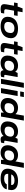

<svg xmlns="http://www.w3.org/2000/svg" viewBox="2632 -3396 776 6079"><g transform="rotate(90 3019.5 -356.0)"><path d="M267.1 12.2Q186 12.2 148.4 -14.4Q110.8 -41 110.8 -105Q110.8 -129.9 117.2 -167L161.1 -413.1H59.1L79.1 -526.9H187L245.1 -683.1H366.2L337.9 -526.9H481.9L462.9 -413.1H317.9L275.9 -179.2Q272.9 -162.6 272.9 -150.9Q272.9 -125.5 287.6 -113.8Q302.2 -102.1 339.8 -102.1H407.2L390.1 -4.9Q369.6 2 331.5 7.1Q293.5 12.2 267.1 12.2Z M812.5 12.2Q668.5 12.2 589.6 -44.2Q510.7 -100.6 510.7 -210Q510.7 -293.5 544.9 -358.9Q585 -447.3 674.3 -493.2Q763.7 -539.1 885.7 -539.1Q1029.8 -539.1 1109.4 -482.7Q1189 -426.3 1189 -316.9Q1189 -240.2 1160.6 -179.2Q1120.6 -85.9 1028.8 -36.9Q937 12.2 812.5 12.2ZM820.8 -102.1Q901.4 -102.1 954.3 -142.3Q1007.3 -182.6 1018.6 -253.9Q1024.9 -295.9 1024.9 -308.1Q1024.9 -364.7 987.1 -394.8Q949.2 -424.8 877.9 -424.8Q796.4 -424.8 744.1 -385Q691.9 -345.2 679.7 -273.9Q673.8 -241.7 673.8 -221.2Q673.8 -163.6 711.4 -132.8Q749 -102.1 820.8 -102.1Z M1496.6 12.2Q1415.5 12.2 1377.9 -14.4Q1340.3 -41 1340.3 -105Q1340.3 -129.9 1346.7 -167L1390.6 -413.1H1288.6L1308.6 -526.9H1416.5L1474.6 -683.1H1595.7L1567.4 -526.9H1711.4L1692.4 -413.1H1547.4L1505.4 -179.2Q1502.4 -162.6 1502.4 -150.9Q1502.4 -125.5 1517.1 -113.8Q1531.7 -102.1 1569.3 -102.1H1636.7L1619.6 -4.9Q1599.1 2 1561 7.1Q1522.9 12.2 1496.6 12.2Z M1973.1 12.2Q1864.7 12.2 1802 -43.5Q1739.3 -99.1 1739.3 -204.1Q1739.3 -286.6 1769 -358.9Q1804.7 -447.8 1881.1 -493.4Q1957.5 -539.1 2056.2 -539.1Q2192.9 -539.1 2245.1 -456.1H2253.4L2290 -526.9H2419.4L2397.5 -401.9Q2349.1 -133.8 2349.1 -127.9Q2349.1 -102.1 2377.4 -102.1H2429.2L2412.1 -5.9Q2359.4 12.2 2308.1 12.2Q2241.2 12.2 2217.3 -28.8Q2205.1 -52.2 2205.1 -76.2H2196.3Q2154.8 -32.2 2096.2 -10Q2037.6 12.2 1973.1 12.2ZM2033.2 -112.8Q2107.9 -112.8 2156 -151.6Q2204.1 -190.4 2216.3 -259.8Q2221.2 -283.7 2221.2 -300.8Q2221.2 -355 2186.5 -385Q2151.9 -415 2087.4 -415Q2014.2 -415 1966.3 -376.7Q1918.5 -338.4 1907.2 -271Q1902.3 -238.8 1902.3 -223.1Q1902.3 -170.9 1936.3 -141.8Q1970.2 -112.8 2033.2 -112.8Z M2476.1 0 2603 -724.1H2759.3L2632.3 0Z M2875 -607.9 2895 -724.1H3052.2L3031.2 -607.9ZM2770 0 2863.3 -526.9H3019L2926.3 0Z M3323.2 12.2Q3210.4 12.2 3146.2 -44.4Q3082 -101.1 3082 -207Q3082 -295.9 3119.1 -367.2Q3154.8 -446.3 3225.3 -492.7Q3295.9 -539.1 3393.1 -539.1Q3456.1 -539.1 3507.8 -519Q3559.6 -499 3586.9 -461.9H3594.2L3640.1 -724.1H3796.9L3669.9 0H3543.9V-83H3536.1Q3493.7 -34.7 3438 -11.2Q3382.3 12.2 3323.2 12.2ZM3377.9 -112.8Q3451.7 -112.8 3499.3 -151.4Q3546.9 -189.9 3559.1 -258.8Q3564 -282.7 3564 -299.8Q3564 -354 3528.8 -384.5Q3493.7 -415 3429.2 -415Q3353.5 -415 3307.1 -376.7Q3260.7 -338.4 3250 -271Q3245.1 -237.3 3245.1 -222.2Q3245.1 -169.4 3278.3 -141.1Q3311.5 -112.8 3377.9 -112.8Z M4057.6 12.2Q3949.2 12.2 3886.5 -43.5Q3823.7 -99.1 3823.7 -204.1Q3823.7 -286.6 3853.5 -358.9Q3889.2 -447.8 3965.6 -493.4Q4042 -539.1 4140.6 -539.1Q4277.3 -539.1 4329.6 -456.1H4337.9L4374.5 -526.9H4503.9L4481.9 -401.9Q4433.6 -133.8 4433.6 -127.9Q4433.6 -102.1 4461.9 -102.1H4513.7L4496.6 -5.9Q4443.8 12.2 4392.6 12.2Q4325.7 12.2 4301.8 -28.8Q4289.6 -52.2 4289.6 -76.2H4280.8Q4239.3 -32.2 4180.7 -10Q4122.1 12.2 4057.6 12.2ZM4117.7 -112.8Q4192.4 -112.8 4240.5 -151.6Q4288.6 -190.4 4300.8 -259.8Q4305.7 -283.7 4305.7 -300.8Q4305.7 -355 4271 -385Q4236.3 -415 4171.9 -415Q4098.6 -415 4050.8 -376.7Q4002.9 -338.4 3991.7 -271Q3986.8 -238.8 3986.8 -223.1Q3986.8 -170.9 4020.8 -141.8Q4054.7 -112.8 4117.7 -112.8Z M4819.8 12.2Q4707 12.2 4642.8 -44.4Q4578.6 -101.1 4578.6 -207Q4578.6 -295.9 4615.7 -367.2Q4651.4 -446.3 4721.9 -492.7Q4792.5 -539.1 4889.6 -539.1Q4952.6 -539.1 5004.4 -519Q5056.2 -499 5083.5 -461.9H5090.8L5136.7 -724.1H5293.5L5166.5 0H5040.5V-83H5032.7Q4990.2 -34.7 4934.6 -11.2Q4878.9 12.2 4819.8 12.2ZM4874.5 -112.8Q4948.2 -112.8 4995.8 -151.4Q5043.5 -189.9 5055.7 -258.8Q5060.5 -282.7 5060.5 -299.8Q5060.5 -354 5025.4 -384.5Q4990.2 -415 4925.8 -415Q4850.1 -415 4803.7 -376.7Q4757.3 -338.4 4746.6 -271Q4741.7 -237.3 4741.7 -222.2Q4741.7 -169.4 4774.9 -141.1Q4808.1 -112.8 4874.5 -112.8Z M5629.4 12.2Q5481.9 12.2 5401.1 -42.5Q5320.3 -97.2 5320.3 -207Q5320.3 -290 5356.4 -358.9Q5397.9 -447.3 5487.8 -493.2Q5577.6 -539.1 5698.2 -539.1Q5845.2 -539.1 5921.6 -486.1Q5998 -433.1 5998 -331.1Q5998 -295.4 5985.4 -228H5485.4Q5483.4 -214.4 5483.4 -207Q5483.4 -99.1 5641.1 -99.1Q5675.3 -99.1 5710.7 -107.9Q5746.1 -116.7 5776.4 -136.5Q5806.6 -156.2 5814.5 -183.1H5974.1Q5959 -95.7 5865.2 -41.7Q5771.5 12.2 5629.4 12.2ZM5502.4 -323.2H5836.4Q5837.4 -328.1 5837.4 -337.9Q5837.4 -381.8 5797.6 -405Q5757.8 -428.2 5693.4 -428.2Q5618.2 -428.2 5567.9 -400.4Q5517.6 -372.6 5502.4 -323.2Z"/></g></svg>

Font: Archivo Expanded
Style: Bold Italic
Weight: 700
Width: 7
Italic angle: -10°
Designer: Hector Gatti
Foundry: Omnibus-Type
Version: Version 2.001